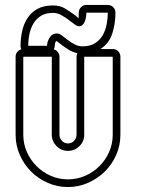

<svg xmlns="http://www.w3.org/2000/svg" viewBox="-20 -741 582 775"><path d="M43 -512Q43 -523 49.5 -531Q56 -539 66 -542Q63 -548 63 -556Q63 -586 69.5 -615.5Q76 -645 91 -668Q106 -691 131 -705Q156 -719 194 -719Q223 -719 244.5 -705.5Q266 -692 285 -678Q290 -673 293.5 -670.5Q297 -668 298 -667Q297 -668 297.5 -676Q298 -684 298 -690Q298 -703 307 -712Q316 -721 329 -721H415Q428 -721 437 -712Q446 -703 446 -690Q446 -645 433 -605Q420 -565 385 -543H435Q448 -543 457 -534Q466 -525 466 -512V-197Q466 -154 449 -115.5Q432 -77 403 -48.5Q374 -20 335.5 -3Q297 14 254 14Q211 14 172.5 -3Q134 -20 105.5 -48.5Q77 -77 60 -115.5Q43 -154 43 -197ZM189 -512H74V-197Q74 -160 88.5 -127.5Q103 -95 127.5 -70.5Q152 -46 184.5 -31.5Q217 -17 254 -17Q291 -17 324 -31.5Q357 -46 381.5 -70.5Q406 -95 420.5 -127.5Q435 -160 435 -197V-512H320V-197Q320 -170 300.5 -151Q281 -132 254 -132Q227 -132 208 -151.5Q189 -171 189 -197ZM313 -554Q343 -554 362.5 -566Q382 -578 393.5 -597Q405 -616 410 -640.5Q415 -665 415 -690H329Q329 -684 327.5 -674.5Q326 -665 323 -656Q320 -647 314 -641Q308 -635 299 -635Q291 -635 280 -643.5Q269 -652 255.5 -662Q242 -672 226.5 -680.5Q211 -689 194 -689Q165 -689 146 -677.5Q127 -666 115.5 -647Q104 -628 99 -604.5Q94 -581 94 -556H170Q170 -573 180.5 -589.5Q191 -606 210 -606Q219 -606 229.5 -598Q240 -590 253 -580Q266 -570 281 -562Q296 -554 313 -554ZM220 -197Q220 -183 230 -172.5Q240 -162 254 -162Q269 -162 279 -172.5Q289 -183 289 -197V-512Q289 -520 292 -526Q272 -531 256 -541Q240 -551 226 -562Q220 -567 214.5 -571Q209 -575 210 -575Q205 -575 203 -569Q201 -563 201 -556Q201 -550 197 -542Q207 -539 213.5 -531Q220 -523 220 -512Z"/></svg>

Font: Lichte PostBus
Style: Regular
Weight: 400
Designer: Peter Wiegel
Version: Version 1.001